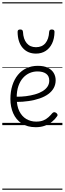

<svg xmlns="http://www.w3.org/2000/svg" viewBox="-20 -1095 566 1680"><path d="M293 18Q219 18 169.5 -15Q120 -48 95.5 -104Q71 -160 71 -229Q71 -294 88 -347.5Q105 -401 136.5 -439.5Q168 -478 212 -498.5Q256 -519 311 -519Q365 -519 399 -502Q433 -485 450 -456.5Q467 -428 467 -393Q467 -355 450 -324.5Q433 -294 402 -271.5Q371 -249 328 -234Q285 -219 232 -211Q179 -203 120 -203V-249Q165 -248 207.5 -253.5Q250 -259 287 -269.5Q324 -280 352 -297Q380 -314 395.5 -337Q411 -360 411 -390Q411 -430 383.5 -450Q356 -470 307 -470Q272 -470 239.5 -456Q207 -442 181.5 -413.5Q156 -385 141 -342Q126 -299 126 -240Q126 -168 149 -122Q172 -76 210.5 -53.5Q249 -31 296 -31Q335 -31 360.5 -42Q386 -53 404.5 -70Q423 -87 439 -106Q448 -114 455.5 -113.5Q463 -113 472 -107Q480 -101 483 -93Q486 -85 479 -77Q463 -53 436.5 -31Q410 -9 374 4.5Q338 18 293 18ZM295 -626Q222 -626 178.5 -676Q135 -726 134 -816Q134 -826 139 -831.5Q144 -837 157 -837Q170 -837 175 -831.5Q180 -826 181 -816Q184 -753 213.5 -717.5Q243 -682 295 -682Q348 -682 377.5 -717.5Q407 -753 410 -816Q411 -826 416 -831.5Q421 -837 433 -837Q446 -837 451.5 -831.5Q457 -826 457 -816Q456 -757 435.5 -714.5Q415 -672 379 -649Q343 -626 295 -626ZM0 555H526V565H0ZM0 -20H526V0H0ZM0 -505H526V-500H0ZM0 -1075H526V-1065H0Z"/></svg>

Font: Playwrite AR Guides
Style: Regular
Weight: 400
Designer: Veronika Burian, José Scaglione
Foundry: TypeTogether
Version: Version 1.003